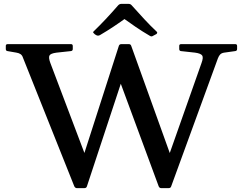

<svg xmlns="http://www.w3.org/2000/svg" viewBox="-20 -972 1253 992"><path d="M377 0Q369 0 364 -9L99 -673Q95 -686 86.5 -692Q78 -698 65 -700L19 -708Q10 -709 10 -719V-735Q10 -744 20 -744H347Q356 -744 356 -734V-719Q356 -709 346 -708L272 -700Q241 -696 235.5 -685Q230 -674 240 -647L447 -100L376 -57L594 -735Q597 -744 607 -744H646Q655 -744 658 -735L885 -104L815 -62L1021 -646Q1032 -675 1024.5 -685.5Q1017 -696 988 -700L915 -708Q906 -709 906 -719V-735Q906 -744 916 -744H1196Q1205 -744 1205 -734V-719Q1205 -709 1195 -708L1138 -700Q1125 -698 1118 -691Q1111 -684 1106 -671L864 -8Q861 0 851 0H813Q804 0 800 -9L585 -591L642 -654L429 -9Q426 0 416 0ZM466 -799Q457 -805 465 -811Q495 -840 526.5 -873.5Q558 -907 591 -945Q598 -952 607 -952H644Q654 -952 660 -945Q694 -907 726 -872.5Q758 -838 789 -809Q796 -803 788 -796Q784 -794 779.5 -791.5Q775 -789 771 -787Q763 -781 754 -787Q716 -809 681 -833Q646 -857 611 -882H635Q602 -858 567.5 -835Q533 -812 497 -791Q489 -786 480 -789Q476 -791 472 -793.5Q468 -796 466 -799Z"/></svg>

Font: Hahmlet Medium
Style: Regular
Weight: 500
Version: Version 1.002